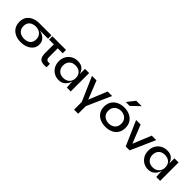

<svg xmlns="http://www.w3.org/2000/svg" viewBox="240 -2114 3668 3668"><g transform="rotate(45 2073.5 -280.0)"><path d="M327 11Q244 11 178 -19Q112 -49 74 -107Q36 -165 36 -247Q36 -330 74 -385.5Q112 -441 178 -469.5Q244 -498 327 -498H652V-407H430Q480 -396 522 -371.5Q564 -347 589.5 -307.5Q615 -268 615 -211Q615 -145 577.5 -95Q540 -45 474.5 -17Q409 11 327 11ZM327 -80Q375 -80 415 -96.5Q455 -113 478.5 -148Q502 -183 502 -237Q502 -291 478.5 -329Q455 -367 415 -387Q375 -407 327 -407Q278 -407 237.5 -390Q197 -373 173 -337.5Q149 -302 149 -247Q149 -193 173 -155.5Q197 -118 237.5 -99Q278 -80 327 -80Z M913 -183Q913 -125 934.5 -106.5Q956 -88 1017 -94V0Q948 8 906 -2Q864 -12 842.5 -37Q821 -62 813.5 -98.5Q806 -135 806 -179V-408H678V-498H1047V-408H913Z M1349 11Q1281 11 1224.5 -22Q1168 -55 1134.5 -113.5Q1101 -172 1101 -248Q1101 -326 1135 -384.5Q1169 -443 1227 -476Q1285 -509 1357 -509Q1446 -509 1493.5 -466Q1541 -423 1559 -354V-498H1671V0H1567Q1567 -3 1565 -22Q1563 -41 1561 -67Q1559 -93 1559 -118V-159Q1547 -115 1521 -76.5Q1495 -38 1453 -13.5Q1411 11 1349 11ZM1383 -81Q1467 -81 1513 -128.5Q1559 -176 1559 -248Q1559 -327 1512.5 -372Q1466 -417 1383 -417Q1303 -417 1259 -370Q1215 -323 1215 -248Q1215 -173 1261.5 -127Q1308 -81 1383 -81Z M2291 -498 2073 -6V200H1962V-8L1748 -498H1870L2018 -127L2170 -498Z M2616 11Q2533 11 2467 -19Q2401 -49 2363 -107Q2325 -165 2325 -248Q2325 -330 2363 -388.5Q2401 -447 2467 -478Q2533 -509 2616 -509Q2698 -509 2763.5 -478Q2829 -447 2866.5 -388.5Q2904 -330 2904 -248Q2904 -165 2866.5 -107Q2829 -49 2763.5 -19Q2698 11 2616 11ZM2616 -80Q2664 -80 2704 -99.5Q2744 -119 2767.5 -156.5Q2791 -194 2791 -248Q2791 -302 2767.5 -340Q2744 -378 2704 -398.5Q2664 -419 2616 -419Q2567 -419 2526.5 -399Q2486 -379 2462 -340.5Q2438 -302 2438 -248Q2438 -194 2462 -156.5Q2486 -119 2526.5 -99.5Q2567 -80 2616 -80ZM2557 -601 2682 -760H2829L2662 -601Z M3483 -498 3263 0H3157L2940 -498H3062L3210 -127L3362 -498Z M3765 11Q3697 11 3640.5 -22Q3584 -55 3550.5 -113.5Q3517 -172 3517 -248Q3517 -326 3551 -384.5Q3585 -443 3643 -476Q3701 -509 3773 -509Q3862 -509 3909.5 -466Q3957 -423 3975 -354V-498H4087V0H3983Q3983 -3 3981 -22Q3979 -41 3977 -67Q3975 -93 3975 -118V-159Q3963 -115 3937 -76.5Q3911 -38 3869 -13.5Q3827 11 3765 11ZM3799 -81Q3883 -81 3929 -128.5Q3975 -176 3975 -248Q3975 -327 3928.5 -372Q3882 -417 3799 -417Q3719 -417 3675 -370Q3631 -323 3631 -248Q3631 -173 3677.5 -127Q3724 -81 3799 -81Z"/></g></svg>

Font: Syne SemiBold
Style: Regular
Weight: 600
Designer: Lucas Descroix
Foundry: Bonjour Monde
Version: Version 2.200; ttfautohint (v1.8.4)